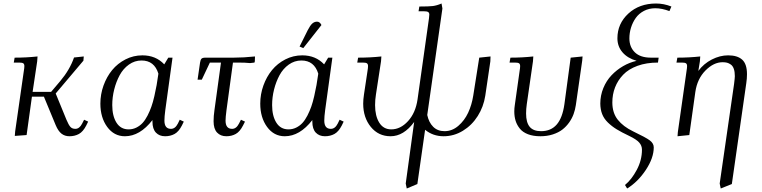

<svg xmlns="http://www.w3.org/2000/svg" viewBox="-20 -766 4321 1089"><path d="M58.1 -411.1 63 -439Q129.9 -439 192.9 -445.8L190.9 -418L165 -245.1H270L321.8 -306.2Q376 -370.6 399.9 -439.9L455.1 -445.8L453.1 -421.9L295.9 -235.8L356.9 -86.9Q369.1 -57.6 379.2 -46.4Q389.2 -35.2 407.2 -35.2Q430.7 -35.2 445.8 -64.9L457 -86.9L480 -76.2L469.2 -54.2Q451.2 -19 427.5 -6.1Q403.8 6.8 374 6.8Q347.7 6.8 328.9 -7.8Q310.1 -22.5 295.9 -56.2L229 -217.8H161.1L130.9 0L64 4.9L65.9 -20L115.2 -363.8Q118.2 -380.9 118.2 -391.1Q118.2 -402.8 111.8 -407Q105.5 -411.1 87.9 -411.1Z M549.3 -178.2Q549.3 -231 567.1 -280.8Q585 -330.6 616 -368.4Q647 -406.2 691.9 -429.2Q736.8 -452.1 787.6 -452.1Q863.8 -452.1 911.6 -400.9L934.6 -439H958.5L917.5 -141.1Q912.6 -104.5 912.6 -82Q912.6 -35.2 949.7 -35.2Q973.6 -35.2 988.8 -64.9L999.5 -86.9L1022.5 -76.2L1011.7 -54.2Q993.7 -19 970 -6.1Q946.3 6.8 916.5 6.8Q883.8 6.8 864.3 -13.9Q844.7 -34.7 844.7 -76.2V-85Q773.4 6.8 688.5 6.8Q627 6.8 588.1 -46.1Q549.3 -99.1 549.3 -178.2ZM616.7 -169.9Q616.7 -108.4 640.6 -70.3Q664.6 -32.2 709.5 -32.2Q732.9 -32.2 753.2 -42.2Q773.4 -52.2 788.6 -68.6Q803.7 -85 816.7 -110.1Q829.6 -135.3 838.6 -160.9Q847.7 -186.5 855.5 -220.7Q863.3 -254.9 868.4 -283.4Q873.5 -312 878.4 -348.1Q855.5 -422.9 782.7 -422.9Q743.7 -422.9 711.2 -399.7Q678.7 -376.5 658.7 -339.4Q638.7 -302.2 627.7 -258.3Q616.7 -214.4 616.7 -169.9Z M1100.6 -314 1114.7 -411.1Q1117.2 -427.2 1123 -433.1Q1128.9 -439 1145.5 -439H1305.7Q1361.3 -439 1426.3 -445.8L1425.3 -418L1423.3 -411.1L1398.4 -408.2Q1371.6 -411.1 1329.6 -411.1H1301.3L1264.6 -141.1Q1259.3 -100.6 1259.3 -82Q1259.3 -35.2 1296.4 -35.2Q1320.3 -35.2 1335.4 -64.9L1346.7 -86.9L1369.6 -76.2L1358.4 -54.2Q1340.3 -19 1316.9 -6.1Q1293.5 6.8 1263.7 6.8Q1231 6.8 1211.2 -14.2Q1191.4 -35.2 1191.4 -78.1Q1191.4 -107.9 1196.3 -141.1L1233.4 -411.1H1170.4L1124.5 -314Z M1456.1 -178.2Q1456.1 -231 1473.9 -280.8Q1491.7 -330.6 1522.7 -368.4Q1553.7 -406.2 1598.6 -429.2Q1643.6 -452.1 1694.3 -452.1Q1770.5 -452.1 1818.4 -400.9L1841.3 -439H1865.2L1824.2 -141.1Q1819.3 -104.5 1819.3 -82Q1819.3 -35.2 1856.4 -35.2Q1880.4 -35.2 1895.5 -64.9L1906.2 -86.9L1929.2 -76.2L1918.5 -54.2Q1900.4 -19 1876.7 -6.1Q1853 6.8 1823.2 6.8Q1790.5 6.8 1771 -13.9Q1751.5 -34.7 1751.5 -76.2V-85Q1680.2 6.8 1595.2 6.8Q1533.7 6.8 1494.9 -46.1Q1456.1 -99.1 1456.1 -178.2ZM1523.4 -169.9Q1523.4 -108.4 1547.4 -70.3Q1571.3 -32.2 1616.2 -32.2Q1639.6 -32.2 1659.9 -42.2Q1680.2 -52.2 1695.3 -68.6Q1710.4 -85 1723.4 -110.1Q1736.3 -135.3 1745.4 -160.9Q1754.4 -186.5 1762.2 -220.7Q1770 -254.9 1775.1 -283.4Q1780.3 -312 1785.2 -348.1Q1762.2 -422.9 1689.5 -422.9Q1650.4 -422.9 1617.9 -399.7Q1585.4 -376.5 1565.4 -339.4Q1545.4 -302.2 1534.4 -258.3Q1523.4 -214.4 1523.4 -169.9ZM1679.2 -502 1725.1 -594.2Q1738.8 -621.1 1750.7 -632.1Q1762.7 -643.1 1778.3 -643.1Q1793.9 -643.1 1803.2 -624L1700.2 -493.2Z M2006.3 -411.1 2011.2 -439Q2080.1 -439 2143.1 -445.8L2141.1 -418L2112.3 -230Q2107.4 -199.7 2107.4 -169.9Q2107.4 -108.4 2131.1 -70.3Q2154.8 -32.2 2199.2 -32.2Q2251.5 -32.2 2294.2 -78.9Q2336.9 -125.5 2348.1 -201.2L2413.1 -662.1Q2415 -677.7 2415 -683.1Q2415 -693.4 2408.4 -697.8Q2401.9 -702.1 2384.3 -702.1H2354L2358.4 -729Q2412.1 -729 2434.6 -731.7Q2457 -734.4 2484.4 -746.1L2489.3 -717.8L2403.3 -113.8Q2412.1 -71.8 2437 -46.9Q2461.9 -22 2501.5 -22Q2544.4 -22 2579.6 -52.2Q2614.7 -82.5 2635.3 -126.7Q2655.8 -170.9 2664.1 -223.1L2698.2 -439L2762.2 -445.8L2761.2 -418L2732.4 -223.1Q2722.7 -160.2 2689.7 -107.9Q2656.7 -55.7 2605.7 -24.4Q2554.7 6.8 2496.1 6.8Q2436 6.8 2391.1 -29.8L2347.2 277.8L2287.1 303.2L2281.2 274.9L2329.1 -74.2Q2269.5 6.8 2195.3 6.8Q2126.5 6.8 2083.3 -46.1Q2040 -99.1 2040 -178.2Q2040 -201.2 2044.4 -230L2064.5 -363.8Q2067.4 -380.9 2067.4 -391.1Q2067.4 -402.8 2061 -407Q2054.7 -411.1 2037.1 -411.1Z M2870.1 -411.1 2875 -439Q2941.9 -439 3004.9 -445.8L3002.9 -418L2967.8 -174.8Q2963.9 -147.9 2963.9 -122.1Q2963.9 -71.3 2984.4 -46.6Q3004.9 -22 3048.8 -22Q3105 -22 3137.7 -59.8Q3170.4 -97.7 3181.2 -174.8L3216.8 -439L3284.2 -445.8L3282.2 -421.9L3246.1 -169.9Q3242.2 -143.6 3233.4 -119.1Q3224.6 -94.7 3208.3 -71.5Q3191.9 -48.3 3169.9 -31.2Q3147.9 -14.2 3115.7 -3.7Q3083.5 6.8 3044.9 6.8Q3004.4 6.8 2974.6 -4.6Q2944.8 -16.1 2928.5 -36.4Q2912.1 -56.6 2904.5 -80.8Q2897 -105 2897 -133.8Q2897 -151.4 2899.9 -169.9L2927.2 -363.8Q2930.2 -380.9 2930.2 -391.1Q2930.2 -402.8 2923.8 -407Q2917.5 -411.1 2899.9 -411.1Z M3384.8 -178.2Q3384.8 -224.6 3402.1 -266.6Q3419.4 -308.6 3448.5 -339.1Q3477.5 -369.6 3514.2 -390.9Q3550.8 -412.1 3590.8 -420.9Q3539.1 -436 3510.5 -469.5Q3481.9 -502.9 3481.9 -548.8Q3481.9 -631.8 3543.9 -689Q3606 -746.1 3701.2 -746.1Q3745.1 -746.1 3788.1 -729L3776.9 -703.1Q3733.9 -719.2 3696.8 -719.2Q3661.1 -719.2 3632.3 -704.1Q3603.5 -689 3585.9 -664.1Q3568.4 -639.2 3559.1 -609.4Q3549.8 -579.6 3549.8 -547.9Q3549.8 -499.5 3580.8 -469.2Q3611.8 -439 3671.9 -439H3715.8L3711.9 -411.1Q3646.5 -411.1 3595.7 -392.6Q3544.9 -374 3514.4 -342Q3483.9 -310.1 3468.5 -270.3Q3453.1 -230.5 3453.1 -185.1Q3453.1 -125.5 3484.1 -86.7Q3515.1 -47.9 3570.8 -21Q3643.6 13.7 3665.8 30.5Q3688 47.4 3688 69.8Q3688 129.9 3643.1 197.8Q3598.1 265.6 3537.1 303.2L3524.9 283.2Q3562.5 252.4 3591.8 197.3Q3621.1 142.1 3621.1 83Q3621.1 60.5 3605.7 42.7Q3590.3 24.9 3548.8 4.9Q3505.4 -15.6 3477.5 -32.7Q3449.7 -49.8 3427.5 -71.5Q3405.3 -93.3 3395.3 -119.1Q3385.3 -145 3384.8 -178.2Z M3816.9 -411.1 3821.8 -439Q3888.7 -439 3951.7 -445.8L3949.7 -418L3940.9 -363.8Q3971.2 -404.8 4017.3 -428.5Q4063.5 -452.1 4109.9 -452.1Q4162.6 -452.1 4189.7 -427.5Q4216.8 -402.8 4216.8 -345.2Q4216.8 -320.3 4212.9 -294.9L4130.9 277.8L4067.9 303.2L4062 274.9L4143.6 -290Q4147.9 -324.2 4147.9 -334Q4147.9 -358.9 4142.1 -375.5Q4136.2 -392.1 4125.2 -399.9Q4114.3 -407.7 4103.5 -410.4Q4092.8 -413.1 4078.6 -413.1Q4027.8 -413.1 3981.2 -366Q3934.6 -318.8 3923.8 -244.1L3889.6 0L3822.8 6.8L3824.7 -17.1L3874 -363.8Q3877 -380.9 3877 -391.1Q3877 -402.8 3870.6 -407Q3864.3 -411.1 3846.7 -411.1Z"/></svg>

Font: Dihjauti
Style: Italic
Weight: 400
Italic angle: -9°
Designer: T. Christopher White
Version: Version 3.0.0